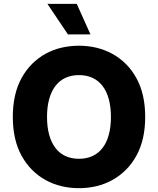

<svg xmlns="http://www.w3.org/2000/svg" viewBox="-20 -977 829 1007"><path d="M47.2 -363.6Q47.2 -484 93 -567.5Q116.5 -610.1 148.4 -641.9Q180.4 -673.7 218.9 -695Q257.5 -716.3 301.8 -726.7Q346.2 -737.2 394.2 -737.2Q442.1 -737.2 486.3 -726.6Q530.5 -715.9 569.1 -694.8Q607.6 -673.7 639.7 -641.9Q671.9 -610.1 695.3 -567.5Q741.5 -484 741.5 -363.6Q741.5 -243.6 695.3 -160.2Q671.9 -117.5 639.7 -85.8Q607.6 -54 569.1 -32.7Q530.5 -11.4 486.3 -0.7Q442.1 9.9 394.2 9.9Q346.2 9.9 301.8 -0.7Q257.5 -11.4 218.9 -32.7Q180.4 -54 148.4 -85.9Q116.5 -117.9 93 -160.5Q47.2 -244.3 47.2 -363.6ZM394.2 -144.2Q433.6 -144.2 464.7 -158.4Q495.7 -172.6 517.4 -200.5Q539.1 -228.3 550.4 -269.4Q561.8 -310.4 561.8 -363.6Q561.8 -416.9 550.4 -457.9Q539.1 -498.9 517.4 -526.8Q495.7 -554.7 464.7 -568.9Q433.6 -583.1 394.2 -583.1Q354.8 -583.1 323.7 -568.9Q292.6 -554.7 271.1 -526.8Q249.6 -498.9 238.1 -457.9Q226.6 -416.9 226.6 -363.6Q226.6 -310.4 238.1 -269.4Q249.6 -228.3 271.1 -200.5Q292.6 -172.6 323.7 -158.4Q354.8 -144.2 394.2 -144.2ZM382.5 -956.7 454.5 -796.5H336.3L228.7 -956.7Z"/></svg>

Font: Inter P Extra Bold
Style: Regular
Weight: 800
Designer: Rasmus Andersson
Foundry: rsms
Version: Version 3.018;git-588b23468